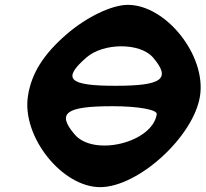

<svg xmlns="http://www.w3.org/2000/svg" viewBox="-20 -820 846 790"><path d="M254 -679C158 -596 109 -517 95 -425C69 -258 235 -50 392 -50C549 -50 777 -258 803 -425C829 -592 663 -800 506 -800C440 -800 336 -750 254 -679ZM610 -583C685 -495 647 -467 455 -467C263 -467 234 -495 335 -583C406 -645 557 -645 610 -583ZM625 -350C607 -233 366 -174 287 -267C212 -355 251 -383 443 -383C547 -383 628 -369 625 -350Z"/></svg>

Font: Hussar Skorodowane
Style: Ky
Weight: 700
Foundry: Cannot Into Space Fonts
Version: Version 0.892